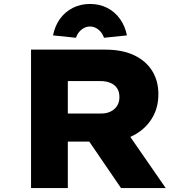

<svg xmlns="http://www.w3.org/2000/svg" viewBox="-20 -951 947 971"><path d="M137 0V-700H513Q598 -700 657.5 -672Q717 -644 749 -593.5Q781 -543 781 -474Q781 -404 747 -350Q713 -296 653.5 -265.5Q594 -235 518 -235H323V0ZM592 0 376 -316 582 -341 818 0ZM323 -377H493Q519 -377 539.5 -387Q560 -397 572 -415.5Q584 -434 584 -460Q584 -487 572 -505Q560 -523 538 -532Q516 -541 488 -541H323ZM364 -760 248 -772Q258 -821 284 -856.5Q310 -892 349 -911.5Q388 -931 435 -931Q483 -931 521.5 -911.5Q560 -892 586 -856.5Q612 -821 622 -772L506 -760Q497 -786 477.5 -801.5Q458 -817 435 -817Q412 -817 392.5 -801.5Q373 -786 364 -760Z"/></svg>

Font: Lexend Mega ExtraBold
Style: Regular
Weight: 800
Designer: Bonnie Shaver-Troup, Thomas Jockin
Foundry: Lexend
Version: Version 1.007